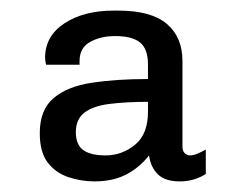

<svg xmlns="http://www.w3.org/2000/svg" viewBox="-20 -716 457 362"><path d="M158 -374Q133 -374 109 -382Q85 -390 70 -409.5Q55 -429 55 -465Q55 -509 81 -531Q107 -553 153 -560Q199 -567 259 -567V-594Q259 -624 244 -636Q229 -648 197 -648Q170 -648 150 -637Q130 -626 130 -601V-594H67Q66 -597 65.5 -601.5Q65 -606 65 -607Q65 -648 101.5 -672Q138 -696 194 -696H203Q265 -696 294.5 -671Q324 -646 324 -601V-440Q324 -431 328.5 -427Q333 -423 338 -423Q344 -423 351.5 -426Q359 -429 368 -434V-388Q359 -382 346.5 -378Q334 -374 319 -374Q291 -374 277.5 -387.5Q264 -401 261 -423Q243 -400 218 -387Q193 -374 158 -374ZM179 -423Q210 -423 234.5 -443Q259 -463 259 -505V-524Q217 -524 186 -520Q155 -516 139 -503.5Q123 -491 123 -467Q123 -443 137 -433Q151 -423 179 -423Z"/></svg>

Font: Chivo Medium
Style: Regular
Weight: 400
Version: Version 2.002